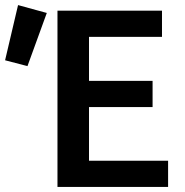

<svg xmlns="http://www.w3.org/2000/svg" viewBox="-146 -735 726 755"><path d="M-38 -475 -126 -498 -75 -715 38 -684ZM80 0V-693H491V-590H204V-417H454V-314H204V-103H515V0Z"/></svg>

Font: Ubuntu Sans Mono SemiBold
Style: Regular
Weight: 600
Monospace: yes
Designer: Dalton Maag Ltd
Foundry: Dalton Maag Ltd
Version: Version 1.006